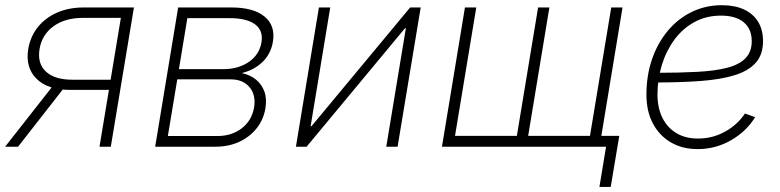

<svg xmlns="http://www.w3.org/2000/svg" viewBox="-36 -570 3032 746"><path d="M394.5 0H350.6L433.6 -500.5H285.6Q216.8 -500.5 171.9 -468Q127 -435.5 117.7 -379.4Q108.4 -324.2 142.1 -292.2Q175.8 -260.3 245.1 -260.3H413.1L406.7 -220.7H236.8Q148.9 -220.7 105.5 -264.4Q62 -308.1 73.7 -379.4Q82 -428.2 110.8 -464.4Q139.6 -500.5 185.3 -520.8Q231 -541 289.6 -541H484.4ZM34.2 0H-16.1L176.3 -245.1H225.6Z M566.9 0 656.2 -541H862.8Q949.2 -541 991.9 -505.6Q1034.7 -470.2 1024.4 -408.2Q1016.6 -360.8 984.1 -329.3Q951.7 -297.9 903.3 -286.1Q935.5 -279.3 958.3 -261Q981 -242.7 991.2 -214.4Q1001.5 -186 995.1 -148.4Q987.8 -105 961.2 -71.5Q934.6 -38.1 893.6 -19Q852.5 0 801.8 0ZM616.2 -41.5H808.6Q864.3 -41.5 903.3 -71.5Q942.4 -101.6 951.2 -152.3Q959 -200.7 933.6 -231.2Q908.2 -261.7 859.9 -261.7H652.8ZM659.2 -301.3H830.6Q890.1 -301.3 931.2 -329.6Q972.2 -357.9 980 -406.2Q987.3 -451.7 954.8 -475.6Q922.4 -499.5 856 -499.5H691.9Z M1508.8 0H1464.8L1541 -460.4H1537.6L1155.3 0H1113.8L1203.1 -541H1247.1L1170.9 -79.6H1174.3L1557.6 -541H1598.6Z M1770.5 -541H1814.5L1731.9 -42H1972.2L2054.7 -541H2098.6L2016.1 -42H2256.3L2338.9 -541H2382.8L2293.5 0H1681.2ZM2293 156.2 2318.8 0H2271.5L2278.3 -42H2370.1L2336.9 156.2Z M2674.3 9.3Q2614.7 9.3 2570.1 -17.1Q2525.4 -43.5 2500.5 -90.8Q2475.6 -138.2 2475.6 -202.6Q2475.6 -276.4 2497.3 -339.6Q2519 -402.8 2558.6 -450.2Q2598.1 -497.6 2651.9 -523.7Q2705.6 -549.8 2768.6 -549.8Q2819.3 -549.8 2855.2 -533Q2891.1 -516.1 2909.9 -484.9Q2928.7 -453.6 2928.7 -410.6Q2928.7 -358.4 2900.9 -326.7Q2873 -294.9 2819.1 -278.1Q2765.1 -261.2 2687 -255.4Q2608.9 -249.5 2508.3 -249.5L2512.2 -287.1Q2603 -287.1 2672.4 -290.8Q2741.7 -294.4 2789.1 -306.6Q2836.4 -318.8 2860.6 -343.8Q2884.8 -368.7 2884.8 -410.2Q2884.8 -457 2854 -483.2Q2823.2 -509.3 2765.6 -509.3Q2708 -509.3 2662.4 -484.4Q2616.7 -459.5 2584.7 -416.3Q2552.7 -373 2535.6 -317.9Q2518.6 -262.7 2518.6 -202.1Q2518.6 -151.9 2537.1 -113.5Q2555.7 -75.2 2590.8 -53.5Q2626 -31.7 2676.3 -31.7Q2732.9 -31.7 2781.2 -58.6Q2829.6 -85.4 2858.4 -128.9L2897.9 -114.7Q2864.3 -59.6 2804.4 -25.1Q2744.6 9.3 2674.3 9.3Z"/></svg>

Font: Inter 17pt ExtraLight
Style: Italic
Weight: 250
Italic angle: -9.3988°
Version: Version 4.001;git-66647c0bb